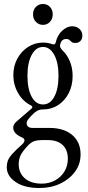

<svg xmlns="http://www.w3.org/2000/svg" viewBox="-20 -730 442 965"><path d="M178 215Q102 215 58 184.5Q14 154 14 111Q14 93 19 78.5Q24 64 40.5 45Q57 26 91 -4Q103 -15 103 -24.5Q103 -34 91 -39Q55 -54 48 -77.5Q41 -101 65 -121L137 -183Q149 -193 136 -200Q95 -220 71 -262Q47 -304 47 -352Q47 -398 67 -435Q87 -472 121 -494Q155 -516 197 -516Q221 -516 243 -508Q257 -503 260 -517Q269 -555 293.5 -576.5Q318 -598 342 -598Q365 -598 379.5 -584.5Q394 -571 394 -551Q394 -534 384 -524Q374 -514 359 -514Q346 -514 340 -519Q334 -524 329 -529Q324 -534 313 -534Q289 -534 283 -508Q280 -498 283.5 -491Q287 -484 294 -477Q318 -454 331.5 -421Q345 -388 345 -348Q345 -300 325.5 -262Q306 -224 272.5 -202Q239 -180 197 -180Q179 -180 166 -172.5Q153 -165 140 -151L123 -132Q110 -116 115.5 -101.5Q121 -87 143 -87H229Q301 -87 343 -51.5Q385 -16 385 46Q385 95 357 133Q329 171 282.5 193Q236 215 178 215ZM196 -205Q232 -205 253 -244Q274 -283 274 -350Q274 -415 252.5 -454.5Q231 -494 196 -494Q161 -494 139.5 -454.5Q118 -415 118 -350Q118 -283 139 -244Q160 -205 196 -205ZM190 193Q226 193 256 177Q286 161 303.5 132.5Q321 104 321 68Q321 23 294.5 -1.5Q268 -26 220 -26H197Q166 -26 150.5 -20Q135 -14 121 1Q90 34 82 54Q74 74 74 95Q74 139 104.5 166Q135 193 190 193ZM196 -605Q175 -605 160.5 -620Q146 -635 146 -658Q146 -681 160.5 -695.5Q175 -710 196 -710Q217 -710 231 -695.5Q245 -681 245 -658Q245 -635 231 -620Q217 -605 196 -605Z"/></svg>

Font: Instrument Serif
Style: Regular
Weight: 400
Designer: Rodrigo Fuenzalida
Foundry: fragTYPE
Version: Version 1.000; ttfautohint (v1.8.4.7-5d5b);gftools[0.9.27]